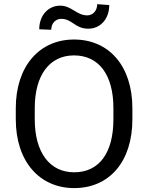

<svg xmlns="http://www.w3.org/2000/svg" viewBox="-20 -915 728 944"><path d="M630.9 -382.3C630.9 -590.8 515.6 -720.7 343.8 -720.7C174.8 -720.7 57.6 -590.8 57.6 -382.3V-328.6C57.6 -119.6 175.8 9.8 344.7 9.8C517.1 9.8 630.9 -119.6 630.9 -328.6ZM537.6 -328.6C537.6 -163.6 467.8 -67.9 344.7 -67.9C225.6 -67.9 150.9 -163.6 150.9 -328.6V-383.3C150.9 -546.9 224.6 -642.6 343.8 -642.6C465.8 -642.6 537.6 -547.4 537.6 -383.3ZM458 -894.5C458 -861.8 436 -839.4 409.2 -839.4C356.4 -839.4 332 -887.2 275.9 -887.2C217.3 -887.2 172.9 -839.4 172.9 -771L231.9 -768.6C231.9 -800.8 253.9 -822.3 280.8 -822.3C335.9 -822.3 348.1 -773.9 414.1 -773.9C473.1 -773.9 517.1 -821.3 517.1 -890.1Z"/></svg>

Font: Bert Sans
Style: Regular
Weight: 400
Designer: Christian Robertson (Google), Cristiano Sobral
Foundry: Google, Cristiano Sobral
Version: Version 3.101